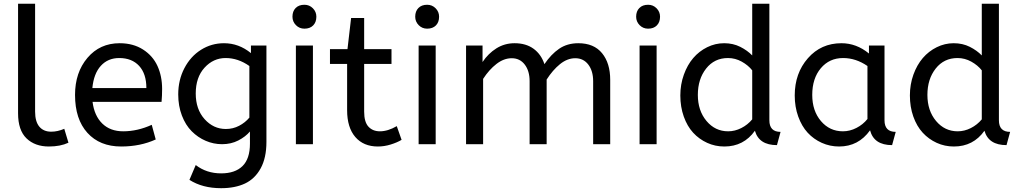

<svg xmlns="http://www.w3.org/2000/svg" viewBox="-20 -760 5384 1012"><path d="M165 -740.2V-171.9Q165 -119.1 187.3 -92.5Q209.5 -65.9 250 -65.9Q283.7 -65.9 318.8 -81.1L340.8 -7.8Q298.3 12.2 237.8 12.2Q164.1 12.2 119.6 -30.8Q75.2 -73.7 75.2 -163.1V-740.2Z M831.5 -223.1H467.8Q477.1 -149.9 519 -108.9Q561 -67.9 629.4 -67.9Q704.6 -67.9 779.8 -102.1L800.8 -24.9Q719.7 12.2 618.7 12.2Q505.9 12.2 440.7 -59.8Q375.5 -131.8 375.5 -259.8Q375.5 -377.9 440.9 -455.1Q506.3 -532.2 610.4 -532.2Q682.1 -532.2 733.9 -499Q785.6 -465.8 810.1 -412.1Q834.5 -358.4 834.5 -291Q834.5 -255.9 831.5 -223.1ZM608.4 -454.1Q548.8 -454.1 511.5 -413.1Q474.1 -372.1 466.8 -295.9H751.5Q751.5 -371.1 713.4 -412.6Q675.3 -454.1 608.4 -454.1Z M1160.6 -532.2Q1238.8 -532.2 1302.7 -480V-520H1384.3V-12.2Q1384.3 71.8 1354 127.2Q1323.7 182.6 1271.2 207.3Q1218.8 231.9 1145.5 231.9Q1046.9 231.9 978.5 188L1011.7 109.9Q1068.4 153.8 1145.5 153.8Q1218.8 153.8 1258.1 115.5Q1297.4 77.1 1297.4 -2.9V-66.9Q1273.9 -39.1 1235.8 -19.5Q1197.8 0 1150.4 0Q1105.5 0 1064.2 -17.8Q1022.9 -35.6 990.5 -68.1Q958 -100.6 938.7 -151.1Q919.4 -201.7 919.4 -262.2Q919.4 -338.4 951.9 -400.6Q984.4 -462.9 1039.6 -497.6Q1094.7 -532.2 1160.6 -532.2ZM1170.4 -80.1Q1208 -80.1 1240.2 -96.9Q1272.5 -113.8 1294.4 -140.1V-412.1Q1234.9 -454.1 1169.4 -454.1Q1104.5 -454.1 1058.1 -403.3Q1011.7 -352.5 1011.7 -267.1Q1011.7 -184.1 1058.3 -132.1Q1105 -80.1 1170.4 -80.1Z M1629.4 -520V0H1539.6V-520ZM1584.5 -608.9Q1558.1 -608.9 1539.8 -627.4Q1521.5 -646 1521.5 -671.9Q1521.5 -700.7 1538.3 -717.8Q1555.2 -734.9 1584.5 -734.9Q1610.8 -734.9 1629.2 -716.3Q1647.5 -697.8 1647.5 -671.9Q1647.5 -643.1 1630.6 -626Q1613.8 -608.9 1584.5 -608.9Z M1811.5 -501 1830.6 -665H1899.4V-501H2043.5V-422.9H1899.4V-171.9Q1899.4 -116.7 1922.1 -92.3Q1944.8 -67.9 1982.4 -67.9Q2024.4 -67.9 2071.3 -95.2L2096.7 -22.9Q2073.2 -8.8 2039.3 1.7Q2005.4 12.2 1971.7 12.2Q1896 12.2 1852.8 -37.8Q1809.6 -87.9 1809.6 -179.2V-422.9H1719.2V-501Z M2276.4 -520V0H2186.5V-520ZM2231.4 -608.9Q2205.1 -608.9 2186.8 -627.4Q2168.5 -646 2168.5 -671.9Q2168.5 -700.7 2185.3 -717.8Q2202.1 -734.9 2231.4 -734.9Q2257.8 -734.9 2276.1 -716.3Q2294.4 -697.8 2294.4 -671.9Q2294.4 -643.1 2277.6 -626Q2260.7 -608.9 2231.4 -608.9Z M2523.4 -520V-433.1Q2553.2 -478 2596.4 -505.1Q2639.6 -532.2 2692.4 -532.2Q2752.4 -532.2 2792.5 -502.9Q2832.5 -473.6 2849.6 -421.9Q2884.3 -473.6 2927 -502.9Q2969.7 -532.2 3028.3 -532.2Q3110.4 -532.2 3153.3 -479.7Q3196.3 -427.2 3196.3 -338.9V0H3106.4V-332Q3106.4 -386.2 3080.8 -419.7Q3055.2 -453.1 3012.2 -453.1Q2970.2 -453.1 2931.6 -421.9Q2893.1 -390.6 2861.3 -340.8V0H2771.5V-332Q2771.5 -386.2 2745.8 -419.7Q2720.2 -453.1 2677.2 -453.1Q2635.7 -453.1 2596.7 -422.9Q2557.6 -392.6 2526.4 -344.2V0H2436.5V-520Z M3440.9 -520V0H3351.1V-520ZM3396 -608.9Q3369.6 -608.9 3351.3 -627.4Q3333 -646 3333 -671.9Q3333 -700.7 3349.9 -717.8Q3366.7 -734.9 3396 -734.9Q3422.4 -734.9 3440.7 -716.3Q3459 -697.8 3459 -671.9Q3459 -643.1 3442.1 -626Q3425.3 -608.9 3396 -608.9Z M3797.9 12.2Q3749.5 12.2 3707.3 -7.1Q3665 -26.4 3633.5 -60.5Q3602.1 -94.7 3584 -145.8Q3565.9 -196.8 3565.9 -256.8Q3565.9 -314.9 3584.5 -366.5Q3603 -418 3634 -454.1Q3665 -490.2 3707.5 -511.2Q3750 -532.2 3796.9 -532.2Q3843.8 -532.2 3881.6 -513.2Q3919.4 -494.1 3944.8 -467.8V-740.2H4035.2V-126Q4035.2 -64.9 4094.2 -64.9L4075.2 4.9Q3980.5 4.9 3959 -70.8Q3899.9 12.2 3797.9 12.2ZM3817.9 -67.9Q3853.5 -67.9 3887.2 -85Q3920.9 -102.1 3944.8 -130.9V-389.2Q3923.8 -416 3889.6 -435.1Q3855.5 -454.1 3816.9 -454.1Q3745.6 -454.1 3701.9 -398.7Q3658.2 -343.3 3658.2 -259.8Q3658.2 -176.8 3703.9 -122.3Q3749.5 -67.9 3817.9 -67.9Z M4168.9 -256.8Q4168.9 -374 4238.3 -453.1Q4307.6 -532.2 4415 -532.2Q4494.1 -532.2 4560.1 -478V-520H4642.1V-126Q4642.1 -64.9 4701.2 -64.9L4682.1 4.9Q4586.4 4.9 4565.9 -73.2Q4504.9 12.2 4402.8 12.2Q4354.5 12.2 4311.5 -7.1Q4268.6 -26.4 4237.1 -60.5Q4205.6 -94.7 4187.3 -145.8Q4168.9 -196.8 4168.9 -256.8ZM4422.9 -67.9Q4459.5 -67.9 4494.1 -85.7Q4528.8 -103.5 4552.2 -132.8V-412.1Q4491.2 -454.1 4423.8 -454.1Q4351.6 -454.1 4306.4 -400.4Q4261.2 -346.7 4261.2 -259.8Q4261.2 -175.8 4307.1 -121.8Q4353 -67.9 4422.9 -67.9Z M5007.8 12.2Q4959.5 12.2 4917.2 -7.1Q4875 -26.4 4843.5 -60.5Q4812 -94.7 4793.9 -145.8Q4775.9 -196.8 4775.9 -256.8Q4775.9 -314.9 4794.4 -366.5Q4813 -418 4844 -454.1Q4875 -490.2 4917.5 -511.2Q4960 -532.2 5006.8 -532.2Q5053.7 -532.2 5091.6 -513.2Q5129.4 -494.1 5154.8 -467.8V-740.2H5245.1V-126Q5245.1 -64.9 5304.2 -64.9L5285.2 4.9Q5190.4 4.9 5168.9 -70.8Q5109.9 12.2 5007.8 12.2ZM5027.8 -67.9Q5063.5 -67.9 5097.2 -85Q5130.9 -102.1 5154.8 -130.9V-389.2Q5133.8 -416 5099.6 -435.1Q5065.4 -454.1 5026.9 -454.1Q4955.6 -454.1 4911.9 -398.7Q4868.2 -343.3 4868.2 -259.8Q4868.2 -176.8 4913.8 -122.3Q4959.5 -67.9 5027.8 -67.9Z"/></svg>

Font: ABeeZee
Style: Regular
Weight: 400
Designer: Anja Meiners
Foundry: Anja Meiners
Version: Version 1.002